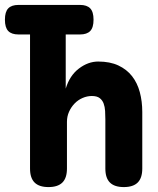

<svg xmlns="http://www.w3.org/2000/svg" viewBox="-20 -750 640 780"><path d="M55 -610Q27 -610 13.5 -624Q0 -638 0 -670Q0 -702 13.5 -716Q27 -730 55 -730H305Q333 -730 346.5 -716Q360 -702 360 -670Q360 -638 346.5 -624Q333 -610 305 -610H247V-390Q263 -443 300.5 -471.5Q338 -500 379 -500Q427 -500 461 -484Q495 -468 516.5 -440.5Q538 -413 548 -375.5Q558 -338 558 -295V-65Q558 -27 539.5 -8.5Q521 10 483 10Q445 10 426.5 -8.5Q408 -27 408 -65V-265Q408 -282 407 -299Q406 -316 401 -329.5Q396 -343 385 -351.5Q374 -360 353 -360Q334 -360 315.5 -352Q297 -344 283 -329.5Q269 -315 260.5 -296Q252 -277 252 -255V-65Q252 -27 233.5 -8.5Q215 10 177 10Q139 10 120.5 -8.5Q102 -27 102 -65V-610Z"/></svg>

Font: Maple Mono NL ExtraBold
Style: Regular
Weight: 800
Monospace: yes
Designer: subframe7536
Version: Version 7.000